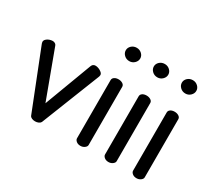

<svg xmlns="http://www.w3.org/2000/svg" viewBox="-135 -938 1306 1186"><g transform="rotate(30 518.0 -345.0)"><path d="M218 9Q205 9 194.5 4.5Q184 0 180 -9L16 -424Q15 -426 13.5 -431Q12 -436 12 -440Q12 -450 20.5 -458.5Q29 -467 41.5 -471.5Q54 -476 65 -476Q73 -476 81 -472Q89 -468 92 -460L218 -120L344 -456Q347 -465 353.5 -470.5Q360 -476 371 -476Q381 -476 393 -471.5Q405 -467 415 -458.5Q425 -450 425 -440Q425 -435 423.5 -431Q422 -427 421 -424L257 -9Q253 -1 242 4Q231 9 218 9Z M536 0Q518 0 506.5 -9.5Q495 -19 495 -30V-445Q495 -458 506.5 -466Q518 -474 536 -474Q553 -474 565.5 -466Q578 -458 578 -445V-30Q578 -19 565.5 -9.5Q553 0 536 0ZM536 -604Q514 -604 499 -618.5Q484 -633 484 -652Q484 -671 499 -685Q514 -699 536 -699Q557 -699 572 -685Q587 -671 587 -652Q587 -633 572 -618.5Q557 -604 536 -604Z M736 0Q718 0 706.5 -9.5Q695 -19 695 -30V-445Q695 -458 706.5 -466Q718 -474 736 -474Q753 -474 765.5 -466Q778 -458 778 -445V-30Q778 -19 765.5 -9.5Q753 0 736 0ZM736 -604Q714 -604 699 -618.5Q684 -633 684 -652Q684 -671 699 -685Q714 -699 736 -699Q757 -699 772 -685Q787 -671 787 -652Q787 -633 772 -618.5Q757 -604 736 -604Z M936 0Q918 0 906.5 -9.5Q895 -19 895 -30V-445Q895 -458 906.5 -466Q918 -474 936 -474Q953 -474 965.5 -466Q978 -458 978 -445V-30Q978 -19 965.5 -9.5Q953 0 936 0ZM936 -604Q914 -604 899 -618.5Q884 -633 884 -652Q884 -671 899 -685Q914 -699 936 -699Q957 -699 972 -685Q987 -671 987 -652Q987 -633 972 -618.5Q957 -604 936 -604Z"/></g></svg>

Font: Dosis Medium
Style: Regular
Weight: 500
Designer: EdgarTolentino, PabloImpallari, IginoMarini
Foundry: EdgarTolentino, PabloImpallari, IginoMarini
Version: Version 3.001; ttfautohint (v1.8.2)